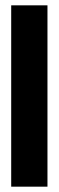

<svg xmlns="http://www.w3.org/2000/svg" viewBox="-20 -700 220 720"><path d="M22 0V-680H158V0Z"/></svg>

Font: Bricolage Grotesque 48pt Condensed Bricolage Grotesque 48pt Condensed Regular
Style: Bold
Weight: 700
Width: 3
Designer: Mathieu Triay
Foundry: Atelier Triay
Version: Version 1.000; ttfautohint (v1.8.4.7-5d5b);gftools[0.9.32]